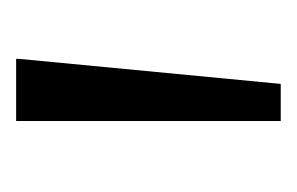

<svg xmlns="http://www.w3.org/2000/svg" viewBox="-85 -763 368 238"><g transform="rotate(-90 99.0 -644.0)"><path d="M145 -808V-804L114 -480H68V-808Z"/></g></svg>

Font: Encode Sans
Style: Regular
Weight: 400
Designer: Pablo Impallari, Andres Torresi
Foundry: Pablo Impallari, Andres Torresi
Version: Version 1.000; ttfautohint (v1.00) -l 8 -r 50 -G 200 -x 14 -